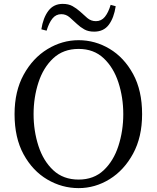

<svg xmlns="http://www.w3.org/2000/svg" viewBox="-20 -953 809 989"><path d="M193 -802Q202 -861 229 -897Q256 -933 303 -933Q333 -933 353.5 -921.5Q374 -910 392 -894Q411 -876 430 -860Q449 -844 474 -844Q502 -844 520 -866Q538 -888 550 -928L576 -921Q567 -861 540.5 -825.5Q514 -790 465 -790Q435 -790 414.5 -801.5Q394 -813 377 -829Q358 -847 339 -863.5Q320 -880 296 -880Q268 -880 250 -857.5Q232 -835 220 -795ZM153 -365Q153 -279 178 -201.5Q203 -124 254.5 -76Q306 -28 385 -28Q463 -28 514 -76Q565 -124 590 -201.5Q615 -279 615 -365Q615 -451 590 -528Q565 -605 514 -653Q463 -701 385 -701Q306 -701 254.5 -653Q203 -605 178 -528Q153 -451 153 -365ZM385 -746Q470 -746 544.5 -701.5Q619 -657 665.5 -572Q712 -487 712 -365Q712 -247 665.5 -161.5Q619 -76 544.5 -30Q470 16 385 16Q299 16 223.5 -28.5Q148 -73 101.5 -158Q55 -243 55 -365Q55 -483 102 -568.5Q149 -654 224.5 -700Q300 -746 385 -746Z"/></svg>

Font: Han-Nom Khai
Style: Regular
Weight: 400
Version: Version 1.200;June 22, 2023;FontCreator 14.0.0.2814 64-bit